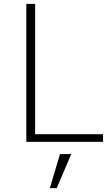

<svg xmlns="http://www.w3.org/2000/svg" viewBox="-20 -724 556 980"><path d="M114.3 0V-704.1H159.2V-39.1H505.9V0ZM234.4 236.3 286.1 62.5H343.8L269.5 236.3Z"/></svg>

Font: Gothic A1 ExtraLight
Style: Regular
Weight: 275
Designer: HanYang I&C Co.,Ltd.
Foundry: HanYang I&C Co.,Ltd.
Version: Version 2.50